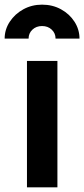

<svg xmlns="http://www.w3.org/2000/svg" viewBox="-67 -806 362 826"><path d="M49 0H180V-544H49ZM-47 -640H56Q56 -663 72.5 -678.5Q89 -694 114 -694Q139 -694 155.5 -678.5Q172 -663 172 -640H275Q275 -679 253.5 -712.5Q232 -746 195.5 -766Q159 -786 114 -786Q70 -786 33.5 -766Q-3 -746 -25 -712.5Q-47 -679 -47 -640Z"/></svg>

Font: Plus Jakarta Sans
Style: Bold
Weight: 700
Designer: Gumpita Rahayu
Foundry: Tokotype
Version: Version 2.004; ttfautohint (v1.8.3)